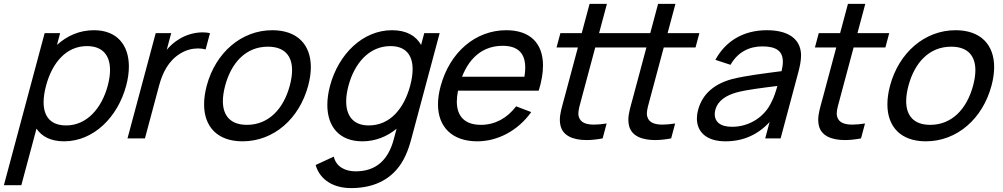

<svg xmlns="http://www.w3.org/2000/svg" viewBox="-57 -710 5147 985"><path d="M425 -555C351.5 -555 287.5 -527 235.3 -479.5L251.5 -540H172L-37 240H52.5L130.2 -50C157.7 -9 204.8 15 271.8 15C422.8 15 546.9 -108.5 590.3 -270.5C599.6 -305.3 604.2 -338.3 604.2 -368.7C604.2 -479.5 542.8 -555 425 -555ZM282.6 -66.5C201.9 -66.5 166.7 -113.3 166.7 -185.7C166.7 -211.1 171 -239.7 179.3 -270.5C211.3 -390 283.7 -473.5 389.2 -473.5C471.6 -473.5 507.5 -423.6 507.5 -350.6C507.5 -326.1 503.4 -299.1 495.8 -270.5C465 -155.5 389.1 -66.5 282.6 -66.5Z M858.5 -507C837 -494 816 -475.5 798.4 -454.5L821.3 -540H741.8L597.1 0H686.6L759.2 -271C776.4 -335 806.4 -398.5 868.9 -436C898.8 -454.3 930.5 -461.5 958.7 -461.5C972.9 -461.5 986.2 -459.7 997.9 -456.5L1020.3 -540C1008.9 -542.6 996.3 -544 982.8 -544C942.8 -544 896.3 -532.1 858.5 -507Z M1187.1 15C1347.6 15 1478.7 -101 1524.1 -270.5C1533.2 -304.4 1537.7 -336.4 1537.7 -365.6C1537.7 -480.4 1468.9 -555 1339.9 -555C1181.4 -555 1049.1 -440 1003.6 -270.5C994.5 -236.3 990 -204.2 990 -174.8C990 -59.8 1058.6 15 1187.1 15ZM1209.8 -69.5C1126.7 -69.5 1086.4 -115.4 1086.4 -191.2C1086.4 -214.9 1090.4 -241.5 1098.1 -270.5C1129.8 -388.5 1204.2 -470.5 1317.2 -470.5C1401.3 -470.5 1441.4 -425 1441.4 -349.8C1441.4 -326.1 1437.4 -299.5 1429.6 -270.5C1397.7 -151.5 1321.3 -69.5 1209.8 -69.5Z M2119.5 -540 2103.3 -479.5C2076.5 -527 2027.5 -555 1954 -555C1804 -555 1679.7 -432.5 1636.3 -270.5C1626.9 -235.5 1622.3 -202.3 1622.3 -171.7C1622.3 -60.9 1683.4 15 1801.8 15C1868.3 15 1928.2 -9 1977.6 -49.5L1963.6 2.5C1935.2 112.5 1870.5 169 1767.5 169C1715 169 1667.6 146.5 1655.3 93.5L1562.2 136.5C1585.7 217 1659 255 1744 255C1873 255 1972.3 201.5 2024.1 86.5C2036.2 60 2044.8 33.5 2052.9 3.5L2198.5 -540ZM1834.6 -66.5C1754.9 -66.5 1719 -116.4 1719 -189.8C1719 -214.4 1723.1 -241.6 1730.8 -270.5C1761.3 -384.5 1836.2 -473.5 1946.2 -473.5C2024.4 -473.5 2059.8 -427.6 2059.8 -355.1C2059.8 -329.8 2055.6 -301.4 2047.3 -270.5C2015.5 -152 1943.6 -66.5 1834.6 -66.5Z M2292.8 -245H2706.8C2721.5 -292.6 2728.7 -335.7 2728.7 -373.5C2728.7 -488.3 2662.6 -555 2540.4 -555C2383.4 -555 2250.5 -443.5 2203.1 -266.5C2194.2 -233.6 2190 -202.8 2190 -174.6C2190 -58 2263.2 15 2391.6 15C2496.1 15 2600.2 -39.5 2668.3 -135L2590.7 -164.5C2544.3 -103 2481.3 -69.5 2410.3 -69.5C2328.8 -69.5 2286.6 -112.1 2286.6 -189C2286.6 -206 2288.6 -224.7 2292.8 -245ZM2521.9 -475C2598.9 -475 2637.6 -437.9 2637.6 -363C2637.6 -348.8 2636.2 -333.3 2633.5 -316.5H2313.5C2353.4 -419 2424.9 -475 2521.9 -475Z M3348.2 -466.5H3511.2L3530.9 -540H3367.9L3408.1 -690H3319.1L3278.9 -540H3016.4L3056.6 -690H2967.6L2927.4 -540H2817.9L2798.2 -466.5H2907.7L2837.4 -204C2825.9 -161.4 2815.1 -127.4 2815.1 -95.1C2815.1 -85 2816.2 -75 2818.6 -65C2831.5 -12 2885.2 8.5 2952.4 8.5C2978.4 8.5 3006.3 5.4 3034.7 0L3055.2 -76.5C3031.2 -72.9 3009.5 -70.7 2990.7 -70.7C2948.9 -70.7 2921 -81.4 2912.4 -111C2910.9 -116.1 2910.1 -121.7 2910.1 -127.6C2910.1 -147.9 2918.2 -173.6 2927.4 -208L2996.7 -466.5H3259.2L3188.9 -204C3177.4 -161.4 3166.6 -127.4 3166.6 -95.1C3166.6 -85 3167.7 -75 3170.1 -65C3183 -12 3236.7 8.5 3303.9 8.5C3329.9 8.5 3357.8 5.4 3386.2 0L3406.7 -76.5C3382.7 -72.9 3361 -70.7 3342.2 -70.7C3300.4 -70.7 3272.5 -81.4 3263.9 -111C3262.4 -116.1 3261.6 -121.7 3261.6 -127.6C3261.6 -147.9 3269.7 -173.6 3278.9 -208Z M4050.6 -449.5C4038.5 -520 3974.4 -555 3876.9 -555C3754.9 -555 3664 -497.5 3613.1 -403L3690.8 -377.5C3728 -443.5 3788.1 -472 3853.6 -472C3927.4 -472 3959.2 -446.5 3959.2 -393.4C3959.2 -379.2 3956.9 -363.1 3952.6 -345C3869.6 -334 3771.6 -322.5 3699.2 -304.5C3610.8 -280.5 3547 -231 3524.3 -146C3520.2 -130.9 3518.2 -116.1 3518.2 -102.1C3518.2 -35.5 3564.7 15 3664.6 15C3754.6 15 3830.5 -18 3891.2 -84L3868.7 0H3947.7L4037.1 -334C4045.9 -366.5 4052.6 -397.3 4052.6 -425C4052.6 -433.5 4052 -441.6 4050.6 -449.5ZM3698.1 -59.5C3634.5 -59.5 3609.7 -88.5 3609.7 -123.6C3609.7 -131 3610.8 -138.7 3612.9 -146.5C3626.4 -197 3672.5 -221.5 3720.8 -235.5C3777.3 -250.5 3852.6 -259 3931.2 -269C3924.2 -244.5 3913.9 -210 3899.5 -184C3868.5 -117 3794.1 -59.5 3698.1 -59.5Z M4322.2 -466.5H4485.2L4504.9 -540H4341.9L4382.1 -690H4293.1L4252.9 -540H4143.4L4123.7 -466.5H4233.2L4162.9 -204C4151.4 -161.4 4140.6 -127.4 4140.6 -95.1C4140.6 -85 4141.7 -75 4144.1 -65C4157 -12 4210.7 8.5 4277.9 8.5C4303.9 8.5 4331.8 5.4 4360.2 0L4380.7 -76.5C4356.7 -72.9 4335 -70.7 4316.2 -70.7C4274.4 -70.7 4246.5 -81.4 4237.9 -111C4236.4 -116.1 4235.6 -121.7 4235.6 -127.6C4235.6 -147.9 4243.7 -173.6 4252.9 -208Z M4692.6 15C4853.1 15 4984.2 -101 5029.6 -270.5C5038.7 -304.4 5043.2 -336.4 5043.2 -365.6C5043.2 -480.4 4974.4 -555 4845.4 -555C4686.9 -555 4554.6 -440 4509.1 -270.5C4500 -236.3 4495.5 -204.2 4495.5 -174.8C4495.5 -59.8 4564.1 15 4692.6 15ZM4715.3 -69.5C4632.2 -69.5 4591.9 -115.4 4591.9 -191.2C4591.9 -214.9 4595.9 -241.5 4603.6 -270.5C4635.3 -388.5 4709.7 -470.5 4822.7 -470.5C4906.8 -470.5 4946.9 -425 4946.9 -349.8C4946.9 -326.1 4942.9 -299.5 4935.1 -270.5C4903.2 -151.5 4826.8 -69.5 4715.3 -69.5Z"/></svg>

Font: Manrope
Style: MediumItalic
Weight: 500
Italic angle: -15°
Designer: Mikhail Sharanda
Foundry: Mikhail Sharanda
Version: Version 4.502;hotconv 1.0.109;makeotfexe 2.5.65596